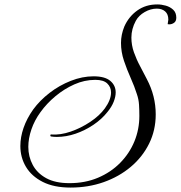

<svg xmlns="http://www.w3.org/2000/svg" viewBox="-20 -746 817 868"><path d="M299 102Q224 102 173.5 76.5Q123 51 97.5 8.5Q72 -34 72 -86Q72 -126 86.5 -168Q101 -210 130 -251Q160 -292 204 -326Q248 -360 300 -380.5Q352 -401 403 -401Q454 -401 478.5 -380.5Q503 -360 503 -328Q503 -309 494 -286Q485 -263 466 -240Q440 -207 402 -181.5Q364 -156 321.5 -141.5Q279 -127 237 -127Q230 -127 224 -127.5Q218 -128 211 -129Q207 -130 207.5 -134.5Q208 -139 212 -138Q253 -135 299.5 -151Q346 -167 388 -195Q430 -223 454 -256Q482 -295 482 -328Q482 -352 465 -368.5Q448 -385 411 -385Q362 -385 316 -364.5Q270 -344 230.5 -311Q191 -278 163 -239Q136 -202 122 -161Q108 -120 108 -82Q108 -38 128 -0.5Q148 37 189 59.5Q230 82 294 82Q365 82 423 57.5Q481 33 523 -9.5Q565 -52 587.5 -106.5Q610 -161 610 -222Q610 -248 608.5 -272.5Q607 -297 599 -320Q588 -355 571 -393Q554 -431 540.5 -471Q527 -511 527 -552Q527 -589 542 -626Q562 -671 600.5 -698.5Q639 -726 691 -726Q710 -726 729.5 -720.5Q749 -715 763 -702Q777 -689 777 -666Q777 -650 767 -643Q757 -636 746 -636Q740 -636 738 -637L741 -657Q741 -682 726.5 -694.5Q712 -707 689 -707Q661 -707 634 -691.5Q607 -676 594 -652Q574 -615 574 -576Q574 -542 585.5 -509.5Q597 -477 613.5 -446.5Q630 -416 644 -388Q684 -312 684 -229Q684 -157 654 -96.5Q624 -36 571 8.5Q518 53 448.5 77.5Q379 102 299 102Z"/></svg>

Font: MonteCarlo
Style: Regular
Weight: 400
Designer: Robert E. Leuschke
Foundry: Robert E. Leuschke
Version: Version 1.010; ttfautohint (v1.8.3)